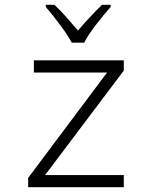

<svg xmlns="http://www.w3.org/2000/svg" viewBox="-20 -785 640 805"><path d="M333 -606Q349 -638 383 -682Q417 -726 444 -756V-765H408Q381 -739 356 -712Q331 -685 307 -657Q285 -682 259 -712Q233 -742 208 -765H172V-756Q202 -721 233.5 -678.5Q265 -636 281 -606ZM499 0V-51H169L499 -489V-532H122V-481H429L98 -39V0Z"/></svg>

Font: Noto Sans Mono UI Light
Style: Regular
Weight: 300
Designer: Monotype Design team
Foundry: Monotype Imaging Inc.
Version: 1.000